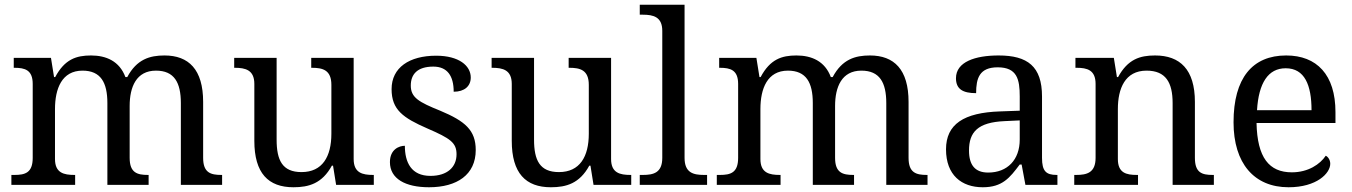

<svg xmlns="http://www.w3.org/2000/svg" viewBox="-20 -780 5704 810"><path d="M28 0H297V-42H294C250 -42 212 -50 212 -109V-320C212 -406 241 -482 328 -482C405 -482 433 -432 433 -345V0H607V-42H604C559 -42 527 -51 527 -114V-333C527 -413 555 -482 638 -482C715 -482 743 -432 743 -345V0H917V-42H914C869 -42 837 -51 837 -114V-350C837 -487 776 -546 674 -546C612 -546 557 -530 517 -455H509C484 -522 428 -546 364 -546C302 -546 253 -530 213 -455H208L195 -536H38V-494H41C85 -494 118 -485 118 -426V-114C118 -51 86 -42 41 -42H28Z M1218 10C1283 10 1339 -6 1380 -81H1385L1398 0H1557V-42H1554C1510 -42 1472 -50 1472 -109V-536H1293V-494H1296C1341 -494 1378 -485 1378 -422V-216C1378 -119 1340 -54 1252 -54C1171 -54 1147 -104 1147 -191V-536H968V-494H971C1015 -494 1053 -485 1053 -426V-186C1053 -49 1112 10 1218 10Z M1790 10C1908 10 1987 -43 1987 -147C1987 -231 1942 -269 1837 -313C1748 -349 1713 -368 1713 -419C1713 -466 1740 -499 1808 -499C1867 -499 1894 -460 1894 -393C1940 -393 1966 -417 1966 -453C1966 -503 1916 -545 1820 -545C1707 -545 1632 -495 1632 -404C1632 -317 1680 -283 1783 -238C1880 -196 1906 -178 1906 -129C1906 -75 1867 -38 1796 -38C1715 -38 1688 -95 1688 -165C1664 -165 1625 -150 1625 -96C1625 -26 1690 10 1790 10Z M2304 10C2369 10 2425 -6 2466 -81H2471L2484 0H2643V-42H2640C2596 -42 2558 -50 2558 -109V-536H2379V-494H2382C2427 -494 2464 -485 2464 -422V-216C2464 -119 2426 -54 2338 -54C2257 -54 2233 -104 2233 -191V-536H2054V-494H2057C2101 -494 2139 -485 2139 -426V-186C2139 -49 2198 10 2304 10Z M2679 0H2963V-42H2950C2905 -42 2868 -51 2868 -114V-760H2679V-718H2692C2736 -718 2774 -709 2774 -650V-114C2774 -51 2737 -42 2692 -42H2679Z M3004 0H3273V-42H3270C3226 -42 3188 -50 3188 -109V-320C3188 -406 3217 -482 3304 -482C3381 -482 3409 -432 3409 -345V0H3583V-42H3580C3535 -42 3503 -51 3503 -114V-333C3503 -413 3531 -482 3614 -482C3691 -482 3719 -432 3719 -345V0H3893V-42H3890C3845 -42 3813 -51 3813 -114V-350C3813 -487 3752 -546 3650 -546C3588 -546 3533 -530 3493 -455H3485C3460 -522 3404 -546 3340 -546C3278 -546 3229 -530 3189 -455H3184L3171 -536H3014V-494H3017C3061 -494 3094 -485 3094 -426V-114C3094 -51 3062 -42 3017 -42H3004Z M4126 10C4209 10 4240 -30 4282 -86H4290L4306 0H4441V-42H4438C4393 -42 4376 -58 4376 -114V-373C4376 -500 4315 -546 4193 -546C4094 -546 4013 -519 4013 -450C4013 -404 4042 -387 4098 -387C4098 -450 4112 -496 4189 -496C4271 -496 4282 -445 4282 -373V-313L4199 -310C4046 -305 3971 -256 3971 -150C3971 -41 4037 10 4126 10ZM4149 -52C4094 -52 4068 -83 4068 -145C4068 -223 4105 -264 4218 -269L4282 -272V-191C4282 -106 4230 -52 4149 -52Z M4512 0H4781V-42H4776C4732 -42 4696 -50 4696 -109V-320C4696 -406 4726 -482 4817 -482C4898 -482 4927 -432 4927 -345V0H5101V-42H5096C5051 -42 5021 -51 5021 -114V-350C5021 -487 4958 -546 4853 -546C4789 -546 4738 -530 4697 -455H4692L4679 -536H4517V-494H4522C4566 -494 4602 -485 4602 -426V-114C4602 -51 4565 -42 4520 -42H4512Z M5416 10C5535 10 5592 -49 5592 -89C5592 -106 5582 -119 5573 -123C5549 -87 5499 -53 5430 -53C5334 -53 5284 -115 5281 -261H5614V-307C5614 -465 5535 -546 5406 -546C5264 -546 5184 -451 5184 -264C5184 -91 5271 10 5416 10ZM5513 -315H5283C5290 -430 5330 -492 5404 -492C5484 -492 5513 -421 5513 -315Z"/></svg>

Font: Noto Serif Balinese
Style: Regular
Weight: 400
Designer: Monotype Design Team
Foundry: Monotype Imaging Inc.
Version: Version 2.005